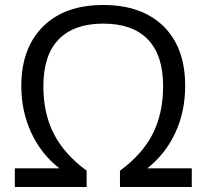

<svg xmlns="http://www.w3.org/2000/svg" viewBox="-20 -745 822 765"><path d="M391.1 -650.9Q274.9 -650.9 213.9 -588.1Q152.8 -525.4 152.8 -401.9Q152.8 -292 195.1 -210.7Q237.3 -129.4 325.2 -64.9V0H39.1V-74.2H216.8Q143.1 -131.8 104 -217.3Q64.9 -302.7 64.9 -401.9Q64.9 -553.2 151.4 -639.2Q237.8 -725.1 391.1 -725.1Q544.9 -725.1 631.3 -640.4Q717.8 -555.7 717.8 -402.8Q717.8 -301.8 679.2 -217.3Q640.6 -132.8 566.9 -74.2H744.1V0H458V-64.9Q547.4 -130.4 588.6 -211.9Q629.9 -293.5 629.9 -401.9Q629.9 -524.9 569.1 -587.9Q508.3 -650.9 391.1 -650.9Z"/></svg>

Font: HunimalSansv1.5
Style: Regular
Weight: 400
Foundry: Ascender Corporation
Version: Version 1.10